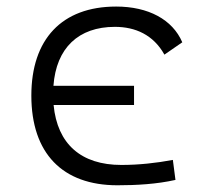

<svg xmlns="http://www.w3.org/2000/svg" viewBox="-20 -547 626 577"><path d="M333 9.8C390.1 9.8 451.2 6.3 507.3 -6.3L499.5 -66.4C449.7 -57.1 397.5 -51.3 344.7 -51.3C224.1 -51.3 152.3 -113.8 141.1 -231.4H382.8V-289.1H140.6C148.9 -402.8 215.8 -466.3 325.2 -466.3C386.7 -466.3 440.9 -442.4 474.1 -382.8L527.8 -419.9C498.5 -488.3 425.8 -527.3 329.1 -527.3C165.5 -527.3 74.2 -428.7 74.2 -259.8C74.2 -85.9 168 9.8 333 9.8Z"/></svg>

Font: Cascadia Code PL Light
Style: Regular
Weight: 300
Monospace: yes
Designer: Aaron Bell
Foundry: Saja Typeworks
Version: Version 2404.023